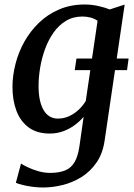

<svg xmlns="http://www.w3.org/2000/svg" viewBox="-20 -584 596 854"><path d="M312.5 -272 320 -323.5H552L545 -272ZM446 37Q438 97 410 138Q382 179 342.5 203.5Q303 228 258.2 239Q213.5 250 171.5 250Q148.5 250 124.5 246.8Q100.5 243.5 80.8 238.8Q61 234 50.5 229L73.5 143.5Q83.5 150.5 104 160.2Q124.5 170 150.8 177.5Q177 185 203 185Q242.5 185 269.2 174.2Q296 163.5 311.5 137.5Q327 111.5 333.5 65L352 -64.5Q336 -45.5 313.5 -28.5Q291 -11.5 262.8 -0.8Q234.5 10 201 10Q144.5 10 107.8 -17Q71 -44 53.2 -90.8Q35.5 -137.5 35.5 -197Q35.5 -247 48.8 -299.2Q62 -351.5 88.5 -398.8Q115 -446 153.8 -483.2Q192.5 -520.5 243.5 -542.2Q294.5 -564 357 -564Q387.5 -564 417.5 -557.2Q447.5 -550.5 468 -542L534.5 -563.5ZM414 -491.5Q401 -501 383.2 -505.8Q365.5 -510.5 346.5 -510.5Q305 -510.5 273 -491Q241 -471.5 218 -438.8Q195 -406 180.2 -365.5Q165.5 -325 158.5 -282.5Q151.5 -240 151.5 -201Q151.5 -166.5 157.2 -139.8Q163 -113 174 -94.2Q185 -75.5 201 -66Q217 -56.5 237 -56.5Q265 -56.5 288.8 -67.8Q312.5 -79 331.2 -97.2Q350 -115.5 361.5 -135Z"/></svg>

Font: Merriweather 28pt Medium
Style: Italic
Weight: 500
Italic angle: -7.8°
Version: Version 2.101